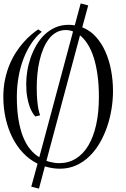

<svg xmlns="http://www.w3.org/2000/svg" viewBox="-25 -966 745 1131"><path d="M129.4 -472.2Q129.4 -507.8 135.7 -547.6Q142.1 -587.4 155.5 -626Q168.9 -664.6 189.2 -699.7Q209.5 -734.9 237.3 -761.5Q265.1 -788.1 300.5 -804Q335.9 -819.8 379.4 -819.8Q397 -819.8 415.5 -816.9L450.2 -945.8L494.6 -934.1L459.5 -805.2Q505.4 -787.1 539.3 -749.8Q573.2 -712.4 595.7 -662.1Q618.2 -611.8 629.4 -552Q640.6 -492.2 640.6 -429.2Q640.6 -378.4 632.1 -324.7Q623.5 -271 606.2 -220.2Q588.9 -169.4 563 -124.5Q537.1 -79.6 502.2 -45.7Q467.3 -11.7 423.6 8.1Q379.9 27.8 327.6 27.8Q306.2 27.8 284.4 24.4Q262.7 21 239.3 14.2L204.6 145L159.2 133.8L196.3 -2Q148.4 -25.4 111.1 -64.9Q73.7 -104.5 47.9 -156Q22 -207.5 8.3 -268.6Q-5.4 -329.6 -5.4 -395Q-5.4 -450.2 4.6 -497.6Q14.6 -544.9 31.2 -585Q47.9 -625 69.1 -657.7Q90.3 -690.4 113.3 -716.3Q136.2 -742.2 158.7 -761.2Q181.2 -780.3 200.2 -793L221.2 -778.8Q187.5 -751.5 160.4 -711.4Q133.3 -671.4 114 -621.6Q94.7 -571.8 84.5 -514.4Q74.2 -457 74.2 -395Q74.2 -319.8 84 -261.2Q93.8 -202.6 111.3 -159.2Q128.9 -115.7 153.3 -86.2Q177.7 -56.6 206.5 -40L405.3 -780.8Q384.3 -789.1 362.3 -789.1Q331.1 -789.1 306.2 -774.9Q281.2 -760.7 262.5 -736.1Q243.7 -711.4 230 -678.5Q216.3 -645.5 207.8 -607.9Q199.2 -570.3 195.3 -530.5Q191.4 -490.7 191.4 -452.1Q191.4 -406.2 194.3 -374.8Q197.3 -343.3 201.2 -323.7Q205.6 -300.8 211.4 -287.1L182.6 -279.8Q175.8 -287.6 166.7 -301.8Q157.7 -315.9 149.4 -338.9Q141.1 -361.8 135.3 -394.5Q129.4 -427.2 129.4 -472.2ZM557.6 -395Q557.6 -466.8 549.3 -525.4Q541 -584 526.4 -629.2Q511.7 -674.3 491.2 -706.3Q470.7 -738.3 446.3 -757.8L248.5 -19Q258.8 -14.6 271.5 -11.7Q281.7 -9.3 295.4 -7.1Q309.1 -4.9 324.2 -4.9Q378.4 -4.9 421.9 -31.7Q465.3 -58.6 495.4 -108.9Q525.4 -159.2 541.5 -231.4Q557.6 -303.7 557.6 -395Z"/></svg>

Font: Rochester
Style: Regular
Weight: 400
Version: Version 1.006